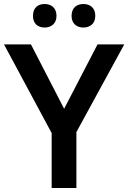

<svg xmlns="http://www.w3.org/2000/svg" viewBox="-20 -935 638 955"><path d="M144 -856C144 -817 169 -798 202 -798C234 -798 261 -817 261 -856C261 -897 234 -915 202 -915C169 -915 144 -897 144 -856ZM336 -856C336 -817 362 -798 395 -798C427 -798 454 -817 454 -856C454 -897 427 -915 395 -915C362 -915 336 -897 336 -856ZM299 -394 134 -714H0L237 -273V0H360V-278L598 -714H465Z"/></svg>

Font: Noto Sans Kayah Li SemiBold
Style: Regular
Weight: 600
Designer: Monotype Design Team, Sérgio Martins
Foundry: Monotype Imaging Inc.
Version: Version 2.002